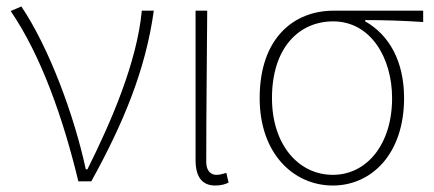

<svg xmlns="http://www.w3.org/2000/svg" viewBox="-20 -560 1340 593"><path d="M222 0H262C361 -179 430 -345 455 -527H418C403 -368 324 -185 250 -37H245C209 -204 132 -412 46 -540L13 -526C108 -387 176 -191 222 0Z M645 13C663 13 676 9 686 4L679 -26C666 -22 658 -20 648 -20C631 -20 617 -33 617 -59C617 -217 619 -368 620 -527H584V-66C584 -10 607 13 645 13Z M1008 13C1127 13 1228 -84 1228 -257C1228 -371 1182 -452 1108 -494V-498C1169 -498 1226 -496 1287 -492V-527H1010C890 -527 782 -445 782 -257C782 -84 888 13 1008 13ZM1008 -20C902 -20 820 -113 820 -257C820 -413 904 -494 1009 -494C1125 -494 1191 -381 1191 -257C1191 -113 1112 -20 1008 -20Z"/></svg>

Font: Kinto Sans Thin
Style: Regular
Weight: 100
Designer: Authors: Ryoko NISHIZUKA  (kana & ideographs); Paul D. Hunt (Latin, Greek & Cyrillic); Wenlong ZHANG  (bopomofo); Sandol
Foundry: Adobe Systems Incorporated, ookami Inc.
Version: Version 0.001